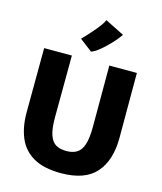

<svg xmlns="http://www.w3.org/2000/svg" viewBox="-145 -1125 1043 1238"><g transform="rotate(15 376.5 -506.5)"><path d="M380 8Q265 8 196 -32Q127 -72 96.5 -144Q66 -216 66 -312L68 -743H253L251 -334Q250.5 -256 264.8 -213.8Q279 -171.5 307.2 -155.2Q335.5 -139 377 -139Q419 -139 447 -156Q475 -173 489 -215.5Q503 -258 503 -334V-743H687V-309Q687 -160 613.8 -76Q540.5 8 380 8ZM366 -799 282 -863Q289.5 -870.5 308 -890.2Q326.5 -910 348 -934.8Q369.5 -959.5 386.8 -983Q404 -1006.5 409 -1021L537 -957Q521.5 -934.5 499.2 -909.2Q477 -884 452.5 -860.8Q428 -837.5 405.2 -821Q382.5 -804.5 366 -799Z"/></g></svg>

Font: Merriweather Sans ExtraBold
Style: Regular
Weight: 800
Designer: Eben Sorkin
Foundry: Eben Sorkin
Version: Version 2.001; ttfautohint (v1.8.3)